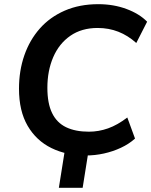

<svg xmlns="http://www.w3.org/2000/svg" viewBox="-20 -735 725 920"><path d="M262 165 298 -61H412L376 165ZM392 10Q299 10 226.5 -25.5Q154 -61 112.5 -132Q71 -203 71 -310Q71 -396 96.5 -469.5Q122 -543 170.5 -598Q219 -653 290 -684Q361 -715 451 -715Q524 -715 586 -692Q648 -669 685 -631L633 -529Q593 -565 547 -583Q501 -601 448 -601Q371 -601 317 -563.5Q263 -526 235 -461Q207 -396 207 -314Q207 -240 229.5 -193.5Q252 -147 296.5 -125.5Q341 -104 406 -104Q453 -104 498 -120Q543 -136 590 -172L627 -71Q598 -45 559.5 -27Q521 -9 478 0.5Q435 10 392 10Z"/></svg>

Font: Nunito Sans 12pt
Style: Bold Italic
Weight: 700
Italic angle: -9°
Designer: Vernon Adams
Foundry: Vernon Adams
Version: Version 3.101;gftools[0.9.27]